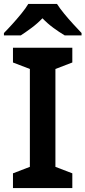

<svg xmlns="http://www.w3.org/2000/svg" viewBox="-31 -957 435 977"><path d="M337 0H35V-75L121 -108V-606L35 -639V-714H337V-639L251 -606V-108L337 -75ZM259 -937Q273 -915 295.5 -887.5Q318 -860 342 -834Q366 -808 384 -789V-777H298Q271 -793 241 -815Q211 -837 185 -864Q159 -837 130 -815.5Q101 -794 75 -777H-11V-789Q8 -808 31.5 -834Q55 -860 77.5 -887.5Q100 -915 113 -937Z"/></svg>

Font: Noto Sans Lisu SemiBold
Style: Regular
Weight: 600
Designer: Monotype Design Team. David Williams.
Foundry: Monotype Imaging Inc.
Version: Version 2.102; ttfautohint (v1.8.4.7-5d5b)